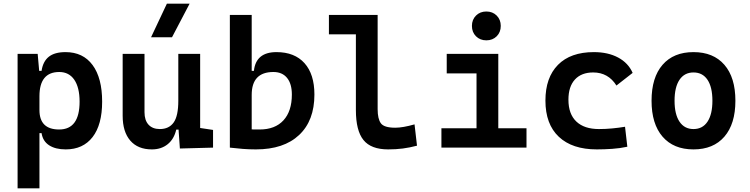

<svg xmlns="http://www.w3.org/2000/svg" viewBox="-20 -815 4142 1060"><path d="M77.1 224.6V-517.6H188L196.3 -423.8H209.5Q217.3 -476.1 249.5 -501.7Q281.7 -527.3 341.8 -527.3Q438.5 -527.3 491.2 -455.8Q543.9 -384.3 543.9 -253.9Q543.9 -126.5 491.2 -58.3Q438.5 9.8 342.8 9.8Q286.1 9.8 251.2 -12.9Q216.3 -35.6 209.5 -80.1H197.8V224.6ZM307.1 -417.5Q197.8 -417.5 197.8 -283.7V-207.5Q197.8 -100.1 306.6 -100.1Q419.4 -100.1 419.4 -253.9Q419.4 -332 390.1 -374.8Q360.8 -417.5 307.1 -417.5Z M818.4 9.8Q741.2 9.8 699.2 -38.8Q657.2 -87.4 657.2 -175.8V-517.6H777.8V-195.3Q777.8 -150.9 800 -126.7Q822.3 -102.5 862.3 -102.5Q912.6 -102.5 938.5 -138.4Q964.4 -174.3 964.4 -258.8V-517.6H1085V-108.4L1156.2 -97.7V0L973.1 4.9L965.8 -99.6H953.1Q940.9 -46.9 905.5 -18.6Q870.1 9.8 818.4 9.8ZM814 -609.4 901.4 -794.9H1026.9L929.7 -609.4Z M1249 0V-732.4H1369.6V-423.8H1381.8Q1392.6 -527.3 1506.3 -527.3Q1606.4 -527.3 1661.1 -466.3Q1715.8 -405.3 1715.8 -293Q1715.8 -148.9 1631.3 -69.6Q1546.9 9.8 1392.6 9.8Q1356 9.8 1320.8 7.1Q1285.6 4.4 1249 0ZM1369.6 -291V-100.6Q1380.4 -100.1 1391.4 -100.1Q1402.3 -100.1 1413.1 -100.1Q1498.5 -100.1 1544.9 -150.6Q1591.3 -201.2 1591.3 -293Q1591.3 -352.5 1564.7 -385Q1538.1 -417.5 1489.3 -417.5Q1369.6 -417.5 1369.6 -291Z M2123 9.8Q2028.3 9.8 1986.6 -42Q1944.8 -93.8 1944.8 -207.5V-625.5H1795.9V-732.4H2064.9V-212.4Q2064.9 -158.7 2082.8 -134.3Q2100.6 -109.9 2162.1 -109.9Q2204.1 -109.9 2268.6 -128.4L2282.2 -10.7Q2241.7 0 2203.9 4.9Q2166 9.8 2123 9.8Z M2665 -592.3Q2630.4 -592.3 2607.9 -614.7Q2585.4 -637.2 2585.4 -671.9Q2585.4 -706.5 2607.9 -729Q2630.4 -751.5 2665 -751.5Q2699.7 -751.5 2722.2 -729Q2744.6 -706.5 2744.6 -671.9Q2744.6 -637.2 2722.2 -614.7Q2699.7 -592.3 2665 -592.3ZM2417 0V-106.9H2610.8V-409.7H2446.3V-517.6H2731V-106.9H2886.7V0Z M3274.9 9.8Q3139.2 9.8 3065.2 -59.8Q2991.2 -129.4 2991.2 -259.8Q2991.2 -386.7 3060.5 -457Q3129.9 -527.3 3258.8 -527.3Q3336.9 -527.3 3392.8 -497.3Q3448.7 -467.3 3472.7 -412.6L3383.3 -342.8Q3337.9 -415 3254.9 -415Q3189.9 -415 3154.1 -376Q3118.2 -336.9 3118.2 -264.6Q3118.2 -185.5 3161.9 -144Q3205.6 -102.5 3286.6 -102.5Q3323.2 -102.5 3359.6 -106Q3396 -109.4 3430.7 -115.2L3443.4 -4.9Q3402.8 3.9 3359.6 6.8Q3316.4 9.8 3274.9 9.8Z M3808.6 9.8Q3698.7 9.8 3637.9 -60.5Q3577.1 -130.9 3577.1 -258.8Q3577.1 -387.2 3637.9 -457.3Q3698.7 -527.3 3808.6 -527.3Q3918.5 -527.3 3979.2 -457.3Q4040 -387.2 4040 -258.8Q4040 -130.9 3979.2 -60.5Q3918.5 9.8 3808.6 9.8ZM3808.6 -102.5Q3858.9 -102.5 3886 -143.3Q3913.1 -184.1 3913.1 -258.8Q3913.1 -334 3886 -374.5Q3858.9 -415 3808.6 -415Q3758.8 -415 3731.4 -374.5Q3704.1 -334 3704.1 -258.8Q3704.1 -184.1 3731.4 -143.3Q3758.8 -102.5 3808.6 -102.5Z"/></svg>

Font: Caskaydia Cove SemiBold
Style: Regular
Weight: 600
Monospace: yes
Designer: Aaron Bell
Foundry: Saja Typeworks
Version: Version 4.300; ttfautohint (v1.8.3)